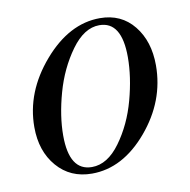

<svg xmlns="http://www.w3.org/2000/svg" viewBox="-57 -469 529 534"><g transform="rotate(-10 208.0 -202.0)"><path d="M162 9Q101 9 63.5 -34.5Q26 -78 26 -146Q26 -245 98.5 -329Q171 -413 258 -413Q318 -413 353.5 -369Q389 -325 389 -257Q389 -156 319 -73.5Q249 9 162 9ZM165 -9Q209 -9 245 -58.5Q281 -108 298.5 -172.5Q316 -237 316 -293Q316 -394 253 -394Q210 -394 173.5 -343.5Q137 -293 119 -228.5Q101 -164 101 -109Q101 -9 165 -9Z"/></g></svg>

Font: HK Venetian
Style: Italic
Weight: 400
Italic angle: -12°
Version: Version 1.000;PS 001.000;hotconv 1.0.88;makeotf.lib2.5.64775